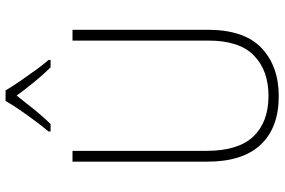

<svg xmlns="http://www.w3.org/2000/svg" viewBox="-182 -806 999 674"><g transform="rotate(-90 317.0 -469.5)"><path d="M549 -240Q549 -111 485 -50.5Q421 10 316 10Q205 10 145.5 -53.5Q86 -117 86 -241V-714H124V-243Q124 -132 174.5 -79Q225 -26 317 -26Q406 -26 458.5 -77Q511 -128 511 -237V-714H549ZM336 -949Q349 -927 368.5 -898.5Q388 -870 408 -842.5Q428 -815 443 -798V-791H417Q392 -816 365.5 -848.5Q339 -881 318 -910Q296 -882 269.5 -849Q243 -816 218 -791H192V-798Q208 -817 228.5 -844.5Q249 -872 268 -899.5Q287 -927 299 -949Z"/></g></svg>

Font: Noto Sans Arabic UI SmCn XLt
Style: Regular
Weight: 200
Width: 4
Designer: Monotype Design Team, Nadine Chahine and Nizar Qandah
Foundry: Monotype Imaging Inc.
Version: Version 2.010; ttfautohint (v1.8.4.7-5d5b)